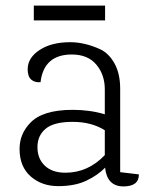

<svg xmlns="http://www.w3.org/2000/svg" viewBox="-20 -651 537 687"><path d="M422 16Q363 16 356 -51Q330 -24 289 -4.5Q248 15 188.5 15Q129 15 89.5 -20Q50 -55 50 -118Q50 -171 87 -210Q131 -258 240 -258Q302 -258 355 -242V-331Q355 -384 324.5 -420Q294 -456 237 -456Q137 -456 125 -357Q105 -355 92 -366Q79 -377 79 -403Q79 -444 121.5 -472Q164 -500 231 -500Q283 -500 338 -475Q370 -460 390 -423.5Q410 -387 410 -334V-35L477 -27Q477 16 422 16ZM355 -185Q307 -215 240 -215Q173 -215 143.5 -190.5Q114 -166 114 -124.5Q114 -83 140.5 -58Q167 -33 214 -33Q295 -33 355 -96ZM356 -631V-578H101V-631Z"/></svg>

Font: Karma Light
Style: Regular
Weight: 300
Designer: Joana Correia
Foundry: Indian Type Foundry
Version: Version 1.202;PS 1.0;hotconv 1.0.78;makeotf.lib2.5.61930; tt